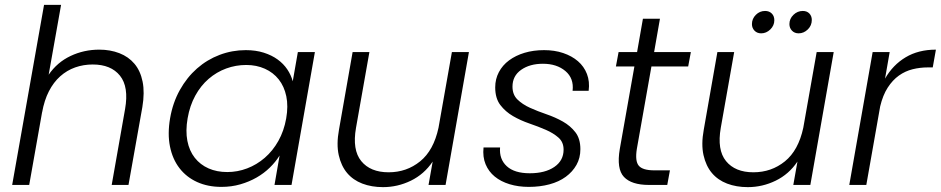

<svg xmlns="http://www.w3.org/2000/svg" viewBox="-20 -760 3866 789"><path d="M161 -740H231L180 -453Q215 -504 270 -530Q325 -556 388 -556Q433 -556 470.5 -541.5Q508 -527 532.5 -498Q557 -469 566 -424.5Q575 -380 565 -320L508 0H439L494 -312Q510 -403 473 -449Q436 -495 361 -495Q323 -495 289 -483Q255 -471 227.5 -446.5Q200 -422 181 -385Q162 -348 153 -298V-299L100 0H30Z M679 -274Q690 -338 719 -390Q748 -442 789.5 -478.5Q831 -515 882.5 -534.5Q934 -554 990 -554Q1031 -554 1064 -543.5Q1097 -533 1121 -515.5Q1145 -498 1160.5 -475Q1176 -452 1183 -426L1204 -546H1274L1178 0H1108L1129 -121Q1113 -95 1089 -71.5Q1065 -48 1034.5 -30.5Q1004 -13 967.5 -2.5Q931 8 890 8Q834 8 790 -12Q746 -32 717.5 -69Q689 -106 678.5 -158Q668 -210 679 -274ZM1156 -273Q1165 -324 1156.5 -364.5Q1148 -405 1125.5 -433.5Q1103 -462 1068.5 -477.5Q1034 -493 992 -493Q949 -493 909.5 -478.5Q870 -464 837.5 -436Q805 -408 782.5 -367Q760 -326 751 -274Q742 -222 750 -181Q758 -140 780.5 -111.5Q803 -83 837 -68Q871 -53 914 -53Q956 -53 995.5 -68Q1035 -83 1068 -111.5Q1101 -140 1124 -181Q1147 -222 1156 -273Z M1811 0H1741L1758 -96Q1723 -44 1668.5 -17.5Q1614 9 1554 9Q1507 9 1469 -5.5Q1431 -20 1406.5 -49Q1382 -78 1372 -122.5Q1362 -167 1373 -227L1429 -546H1498L1443 -235Q1427 -144 1464.5 -98Q1502 -52 1577 -52Q1651 -52 1706.5 -97Q1762 -142 1782 -235L1837 -546H1907Z M2365 -147Q2365 -111 2349 -82.5Q2333 -54 2305 -33.5Q2277 -13 2238 -2.5Q2199 8 2153 8Q2110 8 2074 -3Q2038 -14 2013 -34.5Q1988 -55 1975.5 -85Q1963 -115 1967 -154H2035Q2031 -106 2062.5 -77Q2094 -48 2157 -48Q2220 -48 2258 -74Q2296 -100 2296 -145Q2296 -176 2275 -194.5Q2254 -213 2223 -226.5Q2192 -240 2155.5 -252.5Q2119 -265 2088 -283Q2057 -301 2036 -328.5Q2015 -356 2015 -401Q2015 -435 2030 -463.5Q2045 -492 2072 -512Q2099 -532 2135.5 -543Q2172 -554 2216 -554Q2259 -554 2294.5 -542Q2330 -530 2355 -508.5Q2380 -487 2392 -456Q2404 -425 2399 -387H2333Q2339 -438 2303.5 -468Q2268 -498 2211 -498Q2157 -498 2121.5 -473Q2086 -448 2086 -404Q2086 -371 2106.5 -351Q2127 -331 2158 -317Q2189 -303 2225.5 -290.5Q2262 -278 2293 -260.5Q2324 -243 2344.5 -216.5Q2365 -190 2365 -147Z M2587 -487H2511L2522 -546H2598L2622 -683H2692L2668 -546H2819L2808 -487H2657L2597 -148Q2589 -98 2605 -79Q2621 -60 2669 -60H2733L2722 0H2647Q2575 0 2544 -33Q2513 -66 2527 -148Z M3310 0H3240L3257 -96Q3222 -44 3167.5 -17.5Q3113 9 3053 9Q3006 9 2968 -5.5Q2930 -20 2905.5 -49Q2881 -78 2871 -122.5Q2861 -167 2872 -227L2928 -546H2997L2942 -235Q2926 -144 2963.5 -98Q3001 -52 3076 -52Q3150 -52 3205.5 -97Q3261 -142 3281 -235L3336 -546H3406ZM3108 -623Q3091 -623 3080.5 -634Q3070 -645 3070 -661Q3070 -683 3086 -699Q3102 -715 3124 -715Q3141 -715 3151.5 -704.5Q3162 -694 3162 -677Q3162 -655 3145.5 -639Q3129 -623 3108 -623ZM3262 -623Q3245 -623 3234.5 -634Q3224 -645 3224 -661Q3224 -683 3240.5 -699Q3257 -715 3279 -715Q3296 -715 3306 -704.5Q3316 -694 3316 -678Q3316 -655 3299.5 -639Q3283 -623 3262 -623Z M3470 0 3566 -546H3636L3617 -437Q3649 -493 3701.5 -524.5Q3754 -556 3826 -556L3813 -483H3793Q3761 -483 3730.5 -475.5Q3700 -468 3674 -449.5Q3648 -431 3628 -400Q3608 -369 3597 -323L3540 0Z"/></svg>

Font: SVN-Poppins Light
Style: Italic
Weight: 300
Italic angle: -10°
Designer: Ninad Kale (Devanagari), Jonny Pinhorn (Latin)
Foundry: Indian Type Foundry
Version: Version 3.002 2017; ttfautohint (v1.8.3)